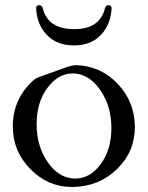

<svg xmlns="http://www.w3.org/2000/svg" viewBox="-20 -723 581 755"><path d="M270.5 -544.4Q192.9 -544.4 152.8 -599.1Q125 -636.2 122.1 -689.5V-690.9Q122.1 -702.6 135.3 -702.6Q144.5 -702.6 148.4 -689.5Q169.4 -608.9 270 -608.4H272.5Q371.6 -608.4 392.6 -689.5Q396 -702.6 405.8 -702.6Q418.9 -702.6 418.9 -690.4V-689.5Q415.5 -636.2 388.2 -599.1Q347.7 -544.4 270.5 -544.4ZM265.6 -434.1Q208.5 -434.1 166.3 -377.2Q124 -320.3 124 -234.9Q124 -149.4 166.7 -86.7Q209.5 -23.9 270.5 -21H277.3Q334 -21 376 -77.6Q418 -134.3 418 -219.7Q418 -305.2 375 -367.9Q332 -430.7 271.5 -434.1ZM510.3 -224.1Q510.3 -126.5 440.7 -58.6Q371.1 9.3 270 12.2H262.2Q168.5 12.2 99.4 -58.1Q30.3 -128.4 30.3 -225.6V-227.1Q30.8 -334 110.8 -406.7Q120.1 -415.5 138.4 -421.9Q156.7 -428.2 185.5 -438.7Q214.4 -449.2 239.5 -458Q264.6 -466.8 280.3 -466.8H281.7Q377 -462.9 442.9 -393.3Q508.8 -323.7 510.3 -227.1Z"/></svg>

Font: Caudex
Style: Regular
Weight: 400
Version: Version 1.04